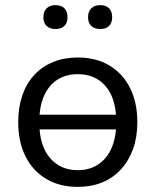

<svg xmlns="http://www.w3.org/2000/svg" viewBox="-20 -719 606 748"><path d="M283 9Q212 9 160 -22Q108 -53 79.5 -109.5Q51 -166 51 -243Q51 -301 67 -347.5Q83 -394 113.5 -427Q144 -460 187 -477.5Q230 -495 283 -495Q354 -495 406 -464Q458 -433 486.5 -376.5Q515 -320 515 -243Q515 -185 498.5 -139Q482 -93 451.5 -59.5Q421 -26 378.5 -8.5Q336 9 283 9ZM283 -56Q328 -56 362 -78Q396 -100 414.5 -142Q433 -184 433 -243Q433 -334 392.5 -382Q352 -430 283 -430Q237 -430 203.5 -408.5Q170 -387 151.5 -345.5Q133 -304 133 -243Q133 -153 174 -104.5Q215 -56 283 -56ZM101 -215V-272H465V-215ZM371 -606Q348 -606 335.5 -618Q323 -630 323 -652Q323 -674 335.5 -686.5Q348 -699 371 -699Q393 -699 405 -686.5Q417 -674 417 -652Q417 -630 405 -618Q393 -606 371 -606ZM196 -606Q174 -606 161.5 -618Q149 -630 149 -652Q149 -674 161.5 -686.5Q174 -699 196 -699Q219 -699 231 -686.5Q243 -674 243 -652Q243 -630 231 -618Q219 -606 196 -606Z"/></svg>

Font: Nunito
Style: Regular
Weight: 400
Designer: Vernon Adams
Foundry: Vernon Adams
Version: Version 3.602